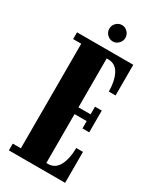

<svg xmlns="http://www.w3.org/2000/svg" viewBox="-213 -917 820 986"><g transform="rotate(30 197.0 -424.0)"><path d="M21 0V-40H69V-660H21V-700H354.5V-518H314.5Q314.5 -579 293.8 -619.5Q273 -660 229 -660H220V-370H292V-415.5H332V-286.5H292V-330H220V-40H229Q273 -40 293.8 -81.2Q314.5 -122.5 314.5 -183.5H354.5V0ZM203.5 -751Q183.5 -751 169.2 -765.5Q155 -780 155 -799Q155 -819 169.2 -833.5Q183.5 -848 203.5 -848Q222 -848 236.2 -833.5Q250.5 -819 250.5 -799Q250.5 -780 236.2 -765.5Q222 -751 203.5 -751Z"/></g></svg>

Font: Imbue 10pt Black
Style: Regular
Weight: 900
Designer: Tyler Finck
Foundry: Etcetera Type Company
Version: Version 1.102; ttfautohint (v1.8.3)